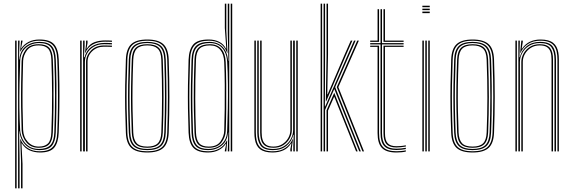

<svg xmlns="http://www.w3.org/2000/svg" viewBox="-20 -820 3106 1040"><path d="M94 200V54.5L89.5 -66H91.5Q103.2 -35.8 130 -18.1Q156.8 -0.5 195.2 -0.5Q243.8 -0.5 266 -24.1Q288.2 -47.8 290.2 -102.2Q293 -173.5 293.8 -238.8Q294.5 -304 293.6 -367.6Q292.8 -431.2 290.2 -497.2Q288.2 -552.5 265.6 -576Q243 -599.5 192.2 -599.5Q157.5 -599.5 131.4 -584.4Q105.2 -569.2 91 -541.2H89L94 -600H102L101.8 -595.8L94 -558.8H96Q109.5 -579.8 134.6 -592.9Q159.8 -606 193.8 -606Q250.2 -606 273.2 -579.8Q296.2 -553.5 298.2 -497.5Q301 -426 301.8 -363.1Q302.5 -300.2 301.6 -237.2Q300.8 -174.2 298 -101.8Q296 -47.5 274.2 -20.8Q252.5 6 197.2 6Q166.2 6 140.2 -5.6Q114.2 -17.2 98 -43.5H96.2L102 68V200ZM62 200V-600H70V200ZM78 200V-600H86L82.8 -498H84.8Q88.2 -544 118.8 -568.6Q149.2 -593.2 193 -593.2Q240.8 -593.2 260.6 -570.1Q280.5 -547 282.2 -497.2Q285 -425.8 285.8 -363Q286.5 -300.2 285.6 -237.4Q284.8 -174.5 282 -102Q280.2 -53.5 260.9 -30.1Q241.5 -6.8 194.2 -6.8Q145.8 -6.8 117.4 -36Q89 -65.2 85.5 -109H83.8L86 39.5V200ZM190.8 -13.2Q232.5 -13.2 252.5 -33.5Q272.5 -53.8 274.2 -103Q278 -206.5 278.1 -301.6Q278.2 -396.8 274.2 -497.5Q272.5 -543.5 254.4 -565.1Q236.2 -586.8 192 -586.8Q165.5 -586.8 142.5 -576Q119.5 -565.2 105 -543.9Q90.5 -522.5 89.2 -490.2Q87 -430.5 85.8 -365.6Q84.5 -300.8 85.1 -236.8Q85.8 -172.8 89.2 -115Q90.8 -90.8 102.1 -67.2Q113.5 -43.8 135.5 -28.5Q157.5 -13.2 190.8 -13.2ZM190.5 -19.5Q146.8 -19.5 122.8 -48.9Q98.8 -78.2 97.2 -115Q95 -173.8 94.2 -240.1Q93.5 -306.5 94.4 -371Q95.2 -435.5 97 -488.8Q98.2 -521.8 119.5 -551.1Q140.8 -580.5 189.8 -580.5Q229 -580.5 246.8 -561.2Q264.5 -542 266.2 -497.8Q268.8 -434.2 269.6 -371.1Q270.5 -308 269.8 -242Q269 -176 266.2 -103.2Q264.5 -58.5 246.9 -39Q229.2 -19.5 190.5 -19.5ZM190.2 -26Q222.8 -26 239.8 -42.8Q256.8 -59.5 258.2 -103.5Q262.5 -215.2 262.1 -311.2Q261.8 -407.2 258.2 -497.5Q256.5 -539.8 240 -556.9Q223.5 -574 189.2 -574Q145.5 -574 125.9 -546.8Q106.2 -519.5 105.2 -490Q103.2 -432.5 102.4 -367.9Q101.5 -303.2 102.2 -238.6Q103 -174 105.2 -116.5Q107 -77.2 130.6 -51.6Q154.2 -26 190.2 -26Z M430.2 0V-600H438.2V-571.5L434.8 -510.2H438.2Q446.8 -546 475.2 -566.8Q503.8 -587.5 546.5 -587.5Q557.8 -587.5 567.9 -587.2Q578 -587 586.2 -586.5V-579.5Q576 -580 565.2 -580.2Q554.5 -580.5 543 -580.5Q510 -580.5 487 -566.5Q464 -552.5 451.9 -530.5Q439.8 -508.5 439.8 -484.5V0ZM414.2 0V-600H422.2V0ZM446.2 0V-484.5Q446.2 -518.5 472.6 -546.1Q499 -573.8 542.8 -573.8Q553 -573.8 564.2 -573.5Q575.5 -573.2 586.2 -572.8V-566Q574.2 -566.5 563.5 -566.8Q552.8 -567 542.5 -567Q505.5 -567 479.9 -542.9Q454.2 -518.8 454.2 -484.5V0ZM440.2 -533.8 446.2 -580.5V-600H454.2V-587.2L448.5 -556.5H450.2Q466.5 -582.8 492.5 -591.9Q518.5 -601 549.5 -601Q558.2 -601 567.2 -600.8Q576.2 -600.5 586.2 -600V-593.2Q575.2 -593.8 565.9 -594Q556.5 -594.2 547.5 -594.2Q509 -594.2 481.8 -578.5Q454.5 -562.8 442 -533.8Z M777.8 6Q718 6 691 -18.9Q664 -43.8 661.8 -101Q659 -169.5 658 -232Q657 -294.5 658 -359Q659 -423.5 661.8 -498Q664 -556 691.1 -581Q718.2 -606 777.8 -606Q836 -606 863.8 -581.6Q891.5 -557.2 893.8 -498Q897.8 -387.2 897.6 -293.5Q897.5 -199.8 893.8 -101Q891.5 -43.8 864.5 -18.9Q837.5 6 777.8 6ZM777.8 -0.5Q833.5 -0.5 858.6 -23.9Q883.8 -47.2 885.8 -101.2Q889.5 -200 889.6 -293.6Q889.8 -387.2 885.8 -497.8Q883.8 -552.2 858.6 -575.9Q833.5 -599.5 777.8 -599.5Q722 -599.5 696.9 -575.9Q671.8 -552.2 669.8 -497.8Q667 -424 666 -359.5Q665 -295 666 -232.4Q667 -169.8 669.8 -101.2Q671.8 -47.8 696.8 -24.1Q721.8 -0.5 777.8 -0.5ZM777.8 -6.8Q725.5 -6.8 702.6 -29.1Q679.8 -51.5 677.8 -101.5Q675 -170.2 674 -232.4Q673 -294.5 674 -358.8Q675 -423 677.8 -497.5Q679.8 -548.2 702.8 -570.8Q725.8 -593.2 777.8 -593.2Q827.2 -593.2 851.6 -571.9Q876 -550.5 877.8 -497.2Q880.5 -421 881.2 -353.5Q882 -286 881.1 -223.9Q880.2 -161.8 877.8 -101.8Q876 -50.8 852.6 -28.8Q829.2 -6.8 777.8 -6.8ZM777.8 -13.2Q825.2 -13.2 846.6 -33.9Q868 -54.5 869.8 -102Q873.5 -201.5 873.6 -294.1Q873.8 -386.8 869.8 -497Q868 -546.2 846 -566.5Q824 -586.8 777.8 -586.8Q730.5 -586.8 709.1 -566Q687.8 -545.2 685.8 -497.2Q683 -423.2 682 -358.9Q681 -294.5 682 -232.1Q683 -169.8 685.8 -102Q687.8 -54.5 709 -33.9Q730.2 -13.2 777.8 -13.2ZM777.8 -19.5Q734.5 -19.5 715 -38.8Q695.5 -58 693.8 -102.2Q691.2 -164 690.1 -224.5Q689 -285 689.9 -351.5Q690.8 -418 693.8 -497.2Q695.5 -541.8 715.1 -561.1Q734.8 -580.5 777.8 -580.5Q821 -580.5 840.5 -561Q860 -541.5 861.8 -496.8Q865.8 -386.2 865.8 -294.2Q865.8 -202.2 861.8 -102.2Q860 -58 840.5 -38.8Q821 -19.5 777.8 -19.5ZM777.8 -26Q816.5 -26 834.4 -43.6Q852.2 -61.2 853.8 -102.5Q857.5 -197.5 857.8 -289.6Q858 -381.8 853.8 -496.5Q852.2 -539.8 833.6 -556.9Q815 -574 777.8 -574Q738.5 -574 721 -556Q703.5 -538 701.8 -497Q698.8 -417 697.9 -350.6Q697 -284.2 698.1 -224.2Q699.2 -164.2 701.8 -102.5Q703.5 -62.8 720.4 -44.4Q737.2 -26 777.8 -26Z M1237.8 0H1229.8V-800H1237.8ZM1221.8 0H1213.8L1216.5 -102H1215Q1211.2 -55.2 1180.2 -31Q1149.2 -6.8 1106.8 -6.8Q1060.8 -6.8 1040.1 -29Q1019.5 -51.2 1017.5 -101.5Q1015 -169 1014.1 -232.1Q1013.2 -295.2 1014.1 -359.9Q1015 -424.5 1017.5 -496.5Q1019.5 -548.5 1041.6 -570.9Q1063.8 -593.2 1113.5 -593.2Q1158.5 -593.2 1185 -566.8Q1211.5 -540.2 1215.2 -491H1217.2L1213.8 -639.5V-800H1221.8ZM1107.8 -13.2Q1134.8 -13.2 1157.6 -24Q1180.5 -34.8 1194.9 -56.5Q1209.2 -78.2 1210.5 -111Q1212.8 -167.2 1214 -232.1Q1215.2 -297 1214.6 -362.1Q1214 -427.2 1210.5 -484Q1208.5 -517 1197 -539.9Q1185.5 -562.8 1165.2 -574.8Q1145 -586.8 1116.8 -586.8Q1070.8 -586.8 1049 -566.5Q1027.2 -546.2 1025.5 -497Q1023 -423.8 1022.1 -359Q1021.2 -294.2 1022.1 -231.6Q1023 -169 1025.5 -102Q1027.5 -54.5 1046.5 -33.9Q1065.5 -13.2 1107.8 -13.2ZM1110 -19.5Q1070.8 -19.5 1053 -38.6Q1035.2 -57.8 1033.5 -101.5Q1031 -166 1030.1 -227.4Q1029.2 -288.8 1030 -354.4Q1030.8 -420 1033.5 -496.8Q1035.2 -541.5 1054.6 -561Q1074 -580.5 1117 -580.5Q1156.8 -580.5 1178.8 -555.2Q1200.8 -530 1202.5 -483.8Q1204.8 -428.2 1205.4 -362.1Q1206 -296 1205.4 -230.6Q1204.8 -165.2 1202.8 -111.2Q1201.8 -78.2 1180.2 -48.9Q1158.8 -19.5 1110 -19.5ZM1110.5 -26Q1155 -26 1174.2 -53.5Q1193.5 -81 1194.5 -111.5Q1196.5 -165.2 1197.2 -229.6Q1198 -294 1197.5 -359.8Q1197 -425.5 1194.5 -483.5Q1192.8 -526.5 1173 -550.2Q1153.2 -574 1117.2 -574Q1078 -574 1060.5 -556Q1043 -538 1041.5 -496.5Q1037.2 -378 1037.6 -285.4Q1038 -192.8 1041.5 -102.5Q1043 -61.8 1059 -43.9Q1075 -26 1110.5 -26ZM1105.8 6Q1052.2 6 1028 -18.9Q1003.8 -43.8 1001.5 -101Q999 -168.8 998.1 -231.8Q997.2 -294.8 998.1 -359.5Q999 -424.2 1001.5 -496.8Q1003.5 -552 1026.9 -579Q1050.2 -606 1110.5 -606Q1143 -606 1167.4 -593.5Q1191.8 -581 1203.8 -556.5H1205.8L1197.8 -668V-800H1205.8V-654.5L1212.2 -534H1210.2Q1196 -570.5 1171.1 -585Q1146.2 -599.5 1112.5 -599.5Q1059.2 -599.5 1035.4 -575.9Q1011.5 -552.2 1009.5 -497.8Q1006.8 -422.8 1005.9 -357.4Q1005 -292 1006 -229.6Q1007 -167.2 1009.5 -101.2Q1011.5 -47.2 1034.2 -23.9Q1057 -0.5 1107.2 -0.5Q1141.5 -0.5 1167.9 -15.4Q1194.2 -30.2 1208.8 -58.8H1211L1205.8 0H1197.8V-4.2L1205.5 -41.2H1203.5Q1190.2 -20.5 1165.2 -7.2Q1140.2 6 1105.8 6Z M1456.5 6Q1433.5 6 1416.8 1.4Q1400 -3.2 1388.6 -12.1Q1377.2 -21 1370.5 -34.1Q1363.8 -47.2 1360.8 -64.4Q1357.8 -81.5 1357.8 -102.5V-600H1365.8V-102.5Q1365.8 -78 1370.1 -59Q1374.5 -40 1384.9 -27Q1395.2 -14 1413 -7.2Q1430.8 -0.5 1457.5 -0.5Q1498.8 -0.5 1525.6 -18.9Q1552.5 -37.2 1565 -66.2H1567L1560.8 -19.5V0H1552.8V-12.8L1558.8 -43.5H1556.8Q1540.5 -17 1514.5 -5.5Q1488.5 6 1456.5 6ZM1584.8 0V-600H1592.8V0ZM1461 -19.5Q1440.2 -19.5 1426.4 -25.1Q1412.5 -30.8 1404.4 -41.4Q1396.2 -52 1392.8 -67.5Q1389.2 -83 1389.2 -102.5V-600H1397.2V-102.5Q1397.2 -78.5 1403 -61.4Q1408.8 -44.2 1422.6 -35.1Q1436.5 -26 1461.2 -26Q1488.5 -26 1509 -38.9Q1529.5 -51.8 1541.1 -72.2Q1552.8 -92.8 1552.8 -115.5V-600H1560.8V-115.5Q1560.8 -93 1549.1 -70.9Q1537.5 -48.8 1515.2 -34.1Q1493 -19.5 1461 -19.5ZM1459 -6.8Q1409.2 -6.8 1391.4 -31.8Q1373.5 -56.8 1373.5 -102.5V-600H1381.5V-102.5Q1381.5 -61.8 1397.2 -37.5Q1413 -13.2 1459.8 -13.2Q1494.5 -13.2 1518.5 -28.4Q1542.5 -43.5 1555.1 -67Q1567.8 -90.5 1567.8 -115.5V-600H1576.8V0H1568.8V-28.5L1570.8 -89.8H1568.8Q1560 -53.5 1531.8 -30.1Q1503.5 -6.8 1459 -6.8Z M1732.8 0V-800H1740.8V-510.2L1739.8 -244.2H1741.8L1858 -510.2L1897.5 -600H1906.2L1795.5 -348.2L1934.5 0H1926L1790.8 -338L1740.8 -224.2V0ZM1748.8 0V-222.8L1790.5 -317.5L1917.2 0H1908.8L1790.2 -296.8L1756.8 -221V0ZM1716.8 0V-800H1724.8V0ZM1943.2 0 1804 -348.2 1915 -600H1923.8L1812.8 -348L1951.8 0ZM1744.8 -271.2 1748.8 -518.2V-800H1756.8V-526.2L1752.8 -309.2H1754.8L1847 -524.8L1880 -600H1888.8L1852.8 -518.2L1746.8 -271.2Z M2127.2 -7.5Q2081.2 -7.5 2061.2 -28.8Q2041.2 -50 2041.2 -99V-579.5H1985.2V-586.5H2041.2V-770H2049.2V-586.5H2166.2V-579.5H2049.2V-99Q2049.2 -53.8 2067.4 -34.1Q2085.5 -14.5 2127.2 -14.5Q2139.2 -14.5 2152 -15.8Q2164.8 -17 2178.2 -19.5V-12.5Q2166.5 -10.2 2153.2 -8.9Q2140 -7.5 2127.2 -7.5ZM2127.2 6Q2072.8 6 2049 -18.4Q2025.2 -42.8 2025.2 -99V-566H1985.2V-572.8H2033.2V-99Q2033.2 -46.2 2055 -23.5Q2076.8 -0.8 2127.2 -0.8Q2139.8 -0.8 2153.4 -2Q2167 -3.2 2178.2 -5.8V1Q2157.8 6 2127.2 6ZM2127.2 -21.2Q2089.8 -21.2 2073.5 -39.4Q2057.2 -57.5 2057.2 -99V-572.8H2166.2V-566H2065.2V-99Q2065.2 -61 2079.6 -44.5Q2094 -28 2127.2 -28Q2135.2 -28 2148.8 -28.9Q2162.2 -29.8 2178.2 -33V-26.2Q2163.8 -23.8 2150.6 -22.5Q2137.5 -21.2 2127.2 -21.2ZM1985.2 -593.2V-600H2025.2V-770H2033.2V-593.2ZM2057.2 -593.2V-770H2065.2V-600H2166.2V-593.2Z M2267.8 -781V-789H2307.8V-781ZM2267.8 -749V-757H2307.8V-749ZM2267.8 -765V-773H2307.8V-765ZM2299.8 0V-600H2307.8V0ZM2267.8 0V-600H2275.8V0ZM2283.8 0V-600H2291.8V0Z M2540 6Q2480.2 6 2453.2 -18.9Q2426.2 -43.8 2424 -101Q2421.2 -169.5 2420.2 -232Q2419.2 -294.5 2420.2 -359Q2421.2 -423.5 2424 -498Q2426.2 -556 2453.4 -581Q2480.5 -606 2540 -606Q2598.2 -606 2626 -581.6Q2653.8 -557.2 2656 -498Q2660 -387.2 2659.9 -293.5Q2659.8 -199.8 2656 -101Q2653.8 -43.8 2626.8 -18.9Q2599.8 6 2540 6ZM2540 -0.5Q2595.8 -0.5 2620.9 -23.9Q2646 -47.2 2648 -101.2Q2651.8 -200 2651.9 -293.6Q2652 -387.2 2648 -497.8Q2646 -552.2 2620.9 -575.9Q2595.8 -599.5 2540 -599.5Q2484.2 -599.5 2459.1 -575.9Q2434 -552.2 2432 -497.8Q2429.2 -424 2428.2 -359.5Q2427.2 -295 2428.2 -232.4Q2429.2 -169.8 2432 -101.2Q2434 -47.8 2459 -24.1Q2484 -0.5 2540 -0.5ZM2540 -6.8Q2487.8 -6.8 2464.9 -29.1Q2442 -51.5 2440 -101.5Q2437.2 -170.2 2436.2 -232.4Q2435.2 -294.5 2436.2 -358.8Q2437.2 -423 2440 -497.5Q2442 -548.2 2465 -570.8Q2488 -593.2 2540 -593.2Q2589.5 -593.2 2613.9 -571.9Q2638.2 -550.5 2640 -497.2Q2642.8 -421 2643.5 -353.5Q2644.2 -286 2643.4 -223.9Q2642.5 -161.8 2640 -101.8Q2638.2 -50.8 2614.9 -28.8Q2591.5 -6.8 2540 -6.8ZM2540 -13.2Q2587.5 -13.2 2608.9 -33.9Q2630.2 -54.5 2632 -102Q2635.8 -201.5 2635.9 -294.1Q2636 -386.8 2632 -497Q2630.2 -546.2 2608.2 -566.5Q2586.2 -586.8 2540 -586.8Q2492.8 -586.8 2471.4 -566Q2450 -545.2 2448 -497.2Q2445.2 -423.2 2444.2 -358.9Q2443.2 -294.5 2444.2 -232.1Q2445.2 -169.8 2448 -102Q2450 -54.5 2471.2 -33.9Q2492.5 -13.2 2540 -13.2ZM2540 -19.5Q2496.8 -19.5 2477.2 -38.8Q2457.8 -58 2456 -102.2Q2453.5 -164 2452.4 -224.5Q2451.2 -285 2452.1 -351.5Q2453 -418 2456 -497.2Q2457.8 -541.8 2477.4 -561.1Q2497 -580.5 2540 -580.5Q2583.2 -580.5 2602.8 -561Q2622.2 -541.5 2624 -496.8Q2628 -386.2 2628 -294.2Q2628 -202.2 2624 -102.2Q2622.2 -58 2602.8 -38.8Q2583.2 -19.5 2540 -19.5ZM2540 -26Q2578.8 -26 2596.6 -43.6Q2614.5 -61.2 2616 -102.5Q2619.8 -197.5 2620 -289.6Q2620.2 -381.8 2616 -496.5Q2614.5 -539.8 2595.9 -556.9Q2577.2 -574 2540 -574Q2500.8 -574 2483.2 -556Q2465.8 -538 2464 -497Q2461 -417 2460.1 -350.6Q2459.2 -284.2 2460.4 -224.2Q2461.5 -164.2 2464 -102.5Q2465.8 -62.8 2482.6 -44.4Q2499.5 -26 2540 -26Z M2999.5 0V-497.5Q2999.5 -522.2 2995 -541.2Q2990.5 -560.2 2980.1 -573.2Q2969.8 -586.2 2951.9 -592.9Q2934 -599.5 2907.2 -599.5Q2867.2 -599.5 2840 -581.5Q2812.8 -563.5 2799.5 -533.8H2797.5L2803.8 -600H2811.8V-593.2L2805.8 -556.5H2807.8Q2825.5 -582.8 2851.1 -594.4Q2876.8 -606 2908 -606Q2931 -606 2947.9 -601.4Q2964.8 -596.8 2976.1 -587.9Q2987.5 -579 2994.4 -565.9Q3001.2 -552.8 3004.2 -535.6Q3007.2 -518.5 3007.2 -497.5V0ZM2771.8 0V-600H2779.8V0ZM2803.8 0V-484.5Q2803.8 -507.2 2815.5 -529.2Q2827.2 -551.2 2849.6 -565.9Q2872 -580.5 2903.8 -580.5Q2924.5 -580.5 2938.4 -575Q2952.2 -569.5 2960.4 -558.9Q2968.5 -548.2 2972 -532.9Q2975.5 -517.5 2975.5 -497.5V0H2967.5V-497.5Q2967.5 -522.2 2961.8 -539.2Q2956 -556.2 2942.1 -565.1Q2928.2 -574 2903.2 -574Q2876.2 -574 2855.6 -561.1Q2835 -548.2 2823.4 -527.8Q2811.8 -507.2 2811.8 -484.5V0ZM2787.8 0V-600H2795.8L2793.8 -510.2H2795.8Q2804.8 -547 2833.1 -570.1Q2861.5 -593.2 2905.5 -593.2Q2955.5 -593.2 2973.5 -568.5Q2991.5 -543.8 2991.5 -497.5V0H2983.5V-497.5Q2983.5 -540.8 2966.9 -563.8Q2950.2 -586.8 2904.8 -586.8Q2870.2 -586.8 2846 -571.6Q2821.8 -556.5 2809 -533Q2796.2 -509.5 2796.2 -484.5V0Z"/></svg>

Font: Big Shoulders Inline Text Thin Thin
Style: Regular
Weight: 250
Version: Version 2.002